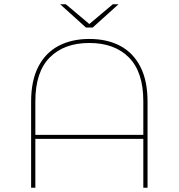

<svg xmlns="http://www.w3.org/2000/svg" viewBox="-20 -887 844 907"><path d="M127 0V-407Q127 -506 161 -572Q195 -638 257 -670.5Q319 -703 402 -703Q486 -703 547.5 -670.5Q609 -638 643 -572Q677 -506 677 -407V0H657V-409Q657 -547 589 -615.5Q521 -684 402 -684Q283 -684 215 -615.5Q147 -547 147 -409V0ZM141 -231V-250H666V-231ZM386 -757 264 -867H291L405 -771H399L513 -867H540L418 -757Z"/></svg>

Font: Montserrat Alternates Thin
Style: Regular
Weight: 100
Designer: Julieta Ulanovsky
Foundry: Julieta Ulanovsky
Version: Version 9.000